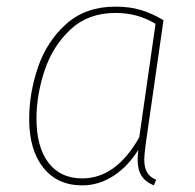

<svg xmlns="http://www.w3.org/2000/svg" viewBox="-20 -549 588 579"><path d="M473 -488 419 -112Q415 -80 415 -68Q415 -45 423 -30Q431 -15 451 -7L444 10Q419 0 407 -18.5Q395 -37 395 -68Q395 -75 397 -97Q366 -47 322 -18.5Q278 10 228 10Q153 10 110.5 -43.5Q68 -97 68 -190Q68 -268 94.5 -346Q121 -424 179.5 -476.5Q238 -529 328 -529Q372 -529 406 -518.5Q440 -508 473 -488ZM90 -191Q90 -106 126 -58.5Q162 -11 228 -11Q330 -11 400 -135L449 -477Q396 -510 328 -510Q246 -510 192.5 -460Q139 -410 114.5 -336.5Q90 -263 90 -191Z"/></svg>

Font: Fira Sans Thin
Style: Italic
Weight: 250
Italic angle: -8°
Designer: Carrois Corporate & Edenspiekermann AG
Foundry: Carrois Corporate GbR & Edenspiekermann AG
Version: Version 4.203